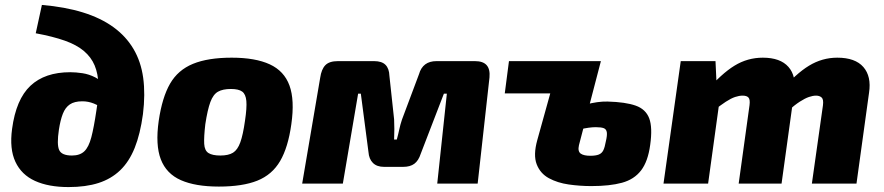

<svg xmlns="http://www.w3.org/2000/svg" viewBox="-20 -745 3586 779"><path d="M150 -725Q244 -717 316.5 -694.5Q389 -672 440 -635Q491 -598 521.5 -546.5Q552 -495 561 -429Q570 -363 560 -282Q549 -201 526.5 -145Q504 -89 467.5 -54Q431 -19 379.5 -2.5Q328 14 258 14Q177 14 122 -11Q67 -36 42.5 -88.5Q18 -141 29 -222Q45 -342 103.5 -397Q162 -452 265 -452Q288 -452 314.5 -448Q341 -444 366.5 -431Q392 -418 413 -393Q434 -368 445 -327L435 -259Q421 -283 402 -299.5Q383 -316 360.5 -325Q338 -334 314 -334Q282 -334 263.5 -321.5Q245 -309 235 -283.5Q225 -258 219 -219Q210 -159 220 -136.5Q230 -114 272 -114Q304 -114 322 -131Q340 -148 350.5 -188Q361 -228 371 -296Q381 -356 379.5 -401Q378 -446 364 -479.5Q350 -513 320.5 -538Q291 -563 243 -580Q195 -597 125 -610Z M920 -511Q1016 -511 1074.5 -484Q1133 -457 1154.5 -398Q1176 -339 1162 -241Q1149 -147 1116.5 -91.5Q1084 -36 1024 -12Q964 12 868 12Q773 12 714 -14Q655 -40 632.5 -98.5Q610 -157 624 -255Q638 -350 670 -405.5Q702 -461 763 -486Q824 -511 920 -511ZM917 -384Q884 -384 864.5 -373Q845 -362 833.5 -331Q822 -300 813 -241Q807 -189 808.5 -161.5Q810 -134 826 -124Q842 -114 874 -114Q907 -114 925.5 -125.5Q944 -137 955 -167.5Q966 -198 974 -255Q982 -308 979.5 -335.5Q977 -363 962.5 -373.5Q948 -384 917 -384Z M1907 -497Q1940 -497 1954.5 -480.5Q1969 -464 1966 -431L1918 0H1754L1793 -365H1781L1687 -121Q1678 -93 1661 -80.5Q1644 -68 1616 -68H1538Q1509 -68 1493 -84Q1477 -100 1475 -128L1444 -365H1433L1371 0H1206L1279 -429Q1284 -464 1300 -480.5Q1316 -497 1351 -497H1498Q1529 -497 1544 -482Q1559 -467 1560 -437L1579 -261Q1580 -240 1580 -221Q1580 -202 1579 -179H1590Q1596 -201 1600 -220Q1604 -239 1611 -260L1680 -444Q1695 -497 1751 -497Z M2418 -497 2329 -156Q2326 -143 2328 -134.5Q2330 -126 2336.5 -121.5Q2343 -117 2353 -115Q2363 -113 2375 -113Q2397 -113 2409.5 -118Q2422 -123 2428 -135.5Q2434 -148 2438 -171Q2444 -196 2442 -208.5Q2440 -221 2429.5 -225Q2419 -229 2397 -229Q2371 -229 2332.5 -220Q2294 -211 2238 -172L2254 -274Q2306 -307 2355.5 -320.5Q2405 -334 2445 -333Q2518 -331 2559 -316.5Q2600 -302 2614 -265Q2628 -228 2618 -157Q2609 -90 2581 -53.5Q2553 -17 2503.5 -3.5Q2454 10 2379 10Q2333 10 2287.5 3.5Q2242 -3 2207 -22Q2172 -41 2157.5 -78.5Q2143 -116 2160 -177L2242 -472ZM2418 -497 2292 -366H2028L2045 -497Z M2883 -497 2888 -390 2905 -377 2853 0H2672L2742 -497ZM3075 -511Q3146 -511 3179 -473.5Q3212 -436 3202 -369L3151 0H2977L3021 -318Q3024 -341 3017 -349Q3010 -357 2993 -357Q2979 -357 2962.5 -351.5Q2946 -346 2924.5 -332Q2903 -318 2873 -294L2845 -374Q2907 -446 2960 -478.5Q3013 -511 3075 -511ZM3377 -511Q3450 -511 3483 -473Q3516 -435 3506 -369L3455 0H3274L3319 -318Q3322 -342 3313.5 -349.5Q3305 -357 3291 -357Q3278 -357 3262 -351.5Q3246 -346 3225 -332.5Q3204 -319 3176 -294L3147 -374Q3209 -446 3262.5 -478.5Q3316 -511 3377 -511Z"/></svg>

Font: Exo 2 ExtraBold
Style: Italic
Weight: 800
Italic angle: -8°
Designer: Natanael Gama
Foundry: Natanael Gama
Version: Version 2.010